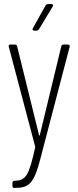

<svg xmlns="http://www.w3.org/2000/svg" viewBox="-20 -720 383 940"><path d="M148 -570H159C164 -570 168 -573 171 -577L238 -688C242 -695 239 -700 231 -700H215C210 -700 206 -697 203 -693L141 -582C137 -575 140 -570 148 -570ZM47 200H52C122 200 146 180 178 56L321 -491C323 -498 319 -502 312 -502H291C285 -502 281 -498 280 -493L175 -59C174 -55 172 -55 171 -59L64 -493C63 -499 59 -502 53 -502H32C26 -502 22 -499 22 -494C22 -493 23 -492 23 -491L152 -3C152 -1 153 1 152 3C122 136 109 164 52 165H51C45 165 41 169 41 175V190C41 196 44 200 47 200Z"/></svg>

Font: Barlow Condensed ExtraLight
Style: Regular
Weight: 275
Width: 3
Designer: Jeremy Tribby
Foundry: Tribby Type
Version: Version 1.422;hotconv 1.0.109;makeotfexe 2.5.65596